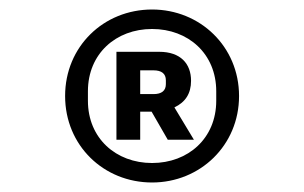

<svg xmlns="http://www.w3.org/2000/svg" viewBox="-20 -730 640 404"><path d="M300 -346C401 -346 483 -424 483 -528C483 -632 401 -710 300 -710C198 -710 117 -632 117 -528C117 -424 198 -346 300 -346ZM300 -387C224 -387 165 -439 165 -518V-538C165 -617 224 -669 300 -669C376 -669 435 -617 435 -538V-518C435 -439 376 -387 300 -387ZM275 -495H299L333 -436H388L347 -504C370 -515 382 -533 382 -560C382 -596 360 -621 315 -621H225V-436H275ZM275 -532V-582H303C320 -582 329 -575 329 -561V-553C329 -539 320 -532 303 -532Z"/></svg>

Font: IBM Mono SemiBold
Style: Regular
Weight: 600
Monospace: yes
Designer: Mike Abbink, Paul van der Laan, Pieter van Rosmalen
Foundry: Bold Monday
Version: Version 2.3